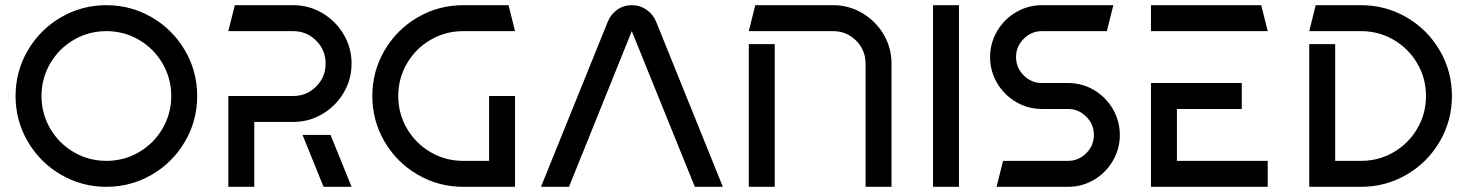

<svg xmlns="http://www.w3.org/2000/svg" viewBox="-20 -720 5656 740"><path d="M390 -700Q485 -700 565.5 -653Q646 -606 693 -525.5Q740 -445 740 -350Q740 -255 693 -174.5Q646 -94 565.5 -47Q485 0 390 0Q295 0 214.5 -47Q134 -94 87 -174.5Q40 -255 40 -350Q40 -445 87 -525.5Q134 -606 214.5 -653Q295 -700 390 -700ZM390 -100Q458 -100 515.5 -133.5Q573 -167 606.5 -224.5Q640 -282 640 -350Q640 -418 606.5 -475.5Q573 -533 515.5 -566.5Q458 -600 390 -600Q322 -600 264.5 -566.5Q207 -533 173.5 -475.5Q140 -418 140 -350Q140 -282 173.5 -224.5Q207 -167 264.5 -133.5Q322 -100 390 -100Z M1335 -475Q1335 -414 1304.5 -362.5Q1274 -311 1222.5 -280.5Q1171 -250 1110 -250H960V0H860V-350H1110Q1162 -350 1198.5 -386.5Q1235 -423 1235 -475Q1235 -527 1198.5 -563.5Q1162 -600 1110 -600H860L885 -700H1110Q1171 -700 1222.5 -669.5Q1274 -639 1304.5 -587.5Q1335 -536 1335 -475ZM1254 -200 1335 0H1227L1146 -200Z M1415 -350Q1415 -445 1462 -525.5Q1509 -606 1589.5 -653Q1670 -700 1765 -700H1940L1965 -600H1765Q1697 -600 1639.5 -566.5Q1582 -533 1548.5 -475.5Q1515 -418 1515 -350Q1515 -282 1548.5 -224.5Q1582 -167 1639.5 -133.5Q1697 -100 1765 -100H1865V-350H1965V0H1765Q1670 0 1589.5 -47Q1509 -94 1462 -174.5Q1415 -255 1415 -350Z M2322 -635Q2333 -664 2358 -682Q2383 -700 2415 -700Q2447 -700 2472.5 -682Q2498 -664 2509 -636L2766 0H2658L2415 -600L2173 0H2065Z M3416 -475V0H3316V-475Q3316 -527 3279.5 -563.5Q3243 -600 3191 -600H2866L2891 -700H3191Q3252 -700 3303.5 -669.5Q3355 -639 3385.5 -587.5Q3416 -536 3416 -475ZM2866 -550H2966V0H2866Z M3676 -700V0H3576V-700Z M3796 -500Q3796 -554 3823 -600Q3850 -646 3896 -673Q3942 -700 3996 -700H4271L4246 -600H3996Q3955 -600 3925.5 -570.5Q3896 -541 3896 -500Q3896 -459 3925.5 -429.5Q3955 -400 3996 -400H4096Q4151 -400 4196.5 -373Q4242 -346 4269 -300Q4296 -254 4296 -200Q4296 -146 4269 -100Q4242 -54 4196.5 -27Q4151 0 4096 0H3821L3846 -100H4096Q4137 -100 4166.5 -129.5Q4196 -159 4196 -200Q4196 -241 4166.5 -270.5Q4137 -300 4096 -300H3996Q3942 -300 3896 -327Q3850 -354 3823 -400Q3796 -446 3796 -500Z M4766 -400V-300H4516V-100H4866V0H4416V-400ZM4416 -700H4841L4866 -600H4416Z M5476 -350Q5476 -418 5442.5 -475.5Q5409 -533 5351.5 -566.5Q5294 -600 5226 -600H5026L5051 -700H5226Q5321 -700 5401.5 -653Q5482 -606 5529 -525.5Q5576 -445 5576 -350Q5576 -255 5529 -174.5Q5482 -94 5401.5 -47Q5321 0 5226 0H5026V-550H5126V-100H5226Q5294 -100 5351.5 -133.5Q5409 -167 5442.5 -224.5Q5476 -282 5476 -350Z"/></svg>

Font: SB Skate blade
Style: Regular
Weight: 400
Designer: Valerio Brotto (Silverblur_type)
Version: Version 1.003